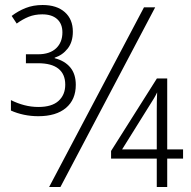

<svg xmlns="http://www.w3.org/2000/svg" viewBox="-20 -743 759 763"><path d="M175.3 0 552.2 -713.9H596.7L220.2 0ZM132.3 -281.2Q102.5 -281.2 74.7 -287.1Q46.9 -293 23.4 -303.7V-345.2Q49.8 -332 76.9 -325Q104 -317.9 132.8 -317.9Q186 -317.9 212.6 -342Q239.3 -366.2 239.3 -406.7Q239.3 -448.2 212.2 -470Q185.1 -491.7 131.3 -491.7H83V-527.3H131.3Q177.7 -527.3 202.9 -551Q228 -574.7 228 -614.3Q228 -648.4 207 -667.2Q186 -686 147.9 -686Q118.2 -686 94 -676.3Q69.8 -666.5 46.4 -649.4L26.4 -679.7Q51.8 -699.2 82 -711.2Q112.3 -723.1 149.4 -723.1Q205.6 -723.1 237.5 -694.8Q269.5 -666.5 269.5 -617.2Q269.5 -576.2 249 -550Q228.5 -523.9 197.3 -513.7V-511.7Q237.3 -501.5 259.3 -475.1Q281.2 -448.7 281.2 -405.8Q281.2 -347.2 242.2 -314.2Q203.1 -281.2 132.3 -281.2ZM603 0V-112.8H421.4V-143.1L603.5 -431.2H644.5V-149.4H707.5V-112.8H644.5V0ZM465.3 -149.4H603V-301.8Q603 -324.2 603.3 -342.3Q603.5 -360.4 604.5 -376Q599.1 -364.3 591.6 -351.8Q584 -339.4 574.7 -324.7Z"/></svg>

Font: Open Sans SemiCondensed Light
Style: Regular
Weight: 300
Width: 4
Designer: Monotype Design Team
Foundry: Monotype Imaging Inc.
Version: Version 3.000